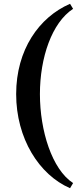

<svg xmlns="http://www.w3.org/2000/svg" viewBox="-20 -820 408 1010"><path d="M364.5 143C253 70.5 190 -133 190 -325C190 -517 253 -701 364.5 -773.5L348.5 -800C185.5 -729.5 65 -558 65 -325C65 -92 185.5 99.5 348.5 170Z"/></svg>

Font: Bodoni* 06pt Medium
Style: Regular
Weight: 500
Version: Version 2.3